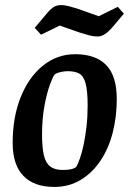

<svg xmlns="http://www.w3.org/2000/svg" viewBox="-20 -727 512 758"><path d="M194 11Q115 11 72.5 -32.5Q30 -76 30 -163Q30 -264 61.5 -343Q93 -422 149 -467.5Q205 -513 277 -513Q358 -513 399.5 -470Q441 -427 441 -336Q441 -266 425 -203.5Q409 -141 377 -93Q345 -45 299 -17Q253 11 194 11ZM228 -56Q245 -56 258.5 -58.5Q272 -61 281 -68Q288 -80 296 -103Q304 -126 310.5 -157.5Q317 -189 321.5 -227.5Q326 -266 326 -310Q326 -368 318 -397.5Q310 -427 293 -436.5Q276 -446 247 -446Q233 -446 217 -442Q201 -438 195 -432Q189 -425 177 -392.5Q165 -360 155.5 -309Q146 -258 146 -195Q146 -146 153 -115Q160 -84 178 -70Q196 -56 228 -56ZM366 -583Q348 -583 328.5 -588.5Q309 -594 293 -599L216 -626L142 -590L117 -617L160 -668Q175 -687 188.5 -697Q202 -707 221 -707Q234 -707 250 -703Q266 -699 282 -694L370 -663L445 -700L469 -673L426 -622Q411 -604 396 -593.5Q381 -583 366 -583Z"/></svg>

Font: Faustina Light SemiBold
Style: Italic
Weight: 600
Italic angle: -8°
Version: Version 1.200